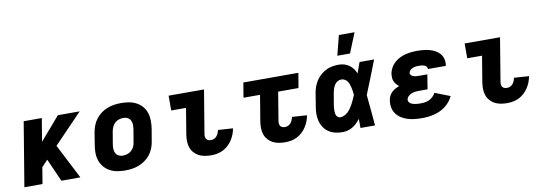

<svg xmlns="http://www.w3.org/2000/svg" viewBox="-58 -1143 4316 1533"><g transform="rotate(-10 2100.0 -376.5)"><path d="M340 0 258 -185 209 -133 187 0H40L126 -520H273L242 -333L403 -520H580L350 -281L494 0Z M857 8Q824 8 792.5 2.5Q761 -3 734 -17.5Q707 -32 687 -55.5Q667 -79 657 -108Q647 -137 646.5 -169.5Q646 -202 652 -235L668 -335Q673 -363 683.5 -390Q694 -417 712 -440.5Q730 -464 754 -481.5Q778 -499 805.5 -509.5Q833 -520 860.5 -524Q888 -528 916 -528Q949 -528 980.5 -522.5Q1012 -517 1039.5 -502.5Q1067 -488 1087 -464.5Q1107 -441 1116.5 -412Q1126 -383 1126.5 -350.5Q1127 -318 1122 -285L1105 -185Q1101 -157 1090.5 -130Q1080 -103 1062 -79.5Q1044 -56 1019.5 -38.5Q995 -21 968 -10.5Q941 0 913 4Q885 8 857 8ZM857 -112Q876 -112 894.5 -117.5Q913 -123 928 -136.5Q943 -150 951 -168Q959 -186 961 -204L978 -304Q981 -323 980.5 -341.5Q980 -360 972.5 -375.5Q965 -391 949.5 -399.5Q934 -408 916 -408Q897 -408 878.5 -402.5Q860 -397 845.5 -383.5Q831 -370 823 -352Q815 -334 812 -316L795 -216Q792 -197 792.5 -178.5Q793 -160 800.5 -144.5Q808 -129 823.5 -120.5Q839 -112 857 -112Z M1554 8Q1527 8 1501.5 3.5Q1476 -1 1454 -12.5Q1432 -24 1415.5 -43Q1399 -62 1391 -85.5Q1383 -109 1382.5 -135.5Q1382 -162 1386 -188L1421 -400H1301V-520H1588L1530 -169Q1528 -158 1529 -147Q1530 -136 1536 -127.5Q1542 -119 1552 -115.5Q1562 -112 1573 -112Q1586 -112 1598.5 -117.5Q1611 -123 1620 -133.5Q1629 -144 1634 -156.5Q1639 -169 1642 -182L1762 -174Q1758 -150 1749 -126.5Q1740 -103 1726 -81.5Q1712 -60 1692.5 -42Q1673 -24 1650 -12.5Q1627 -1 1602.5 3.5Q1578 8 1554 8Z M2154 8Q2127 8 2101.5 3.5Q2076 -1 2054 -12.5Q2032 -24 2015.5 -43Q1999 -62 1991 -85.5Q1983 -109 1982.5 -135.5Q1982 -162 1986 -188L2021 -400H1887L1907 -520H2353L2333 -400H2168L2130 -169Q2128 -158 2129 -147Q2130 -136 2136 -127.5Q2142 -119 2152 -115.5Q2162 -112 2173 -112Q2186 -112 2198.5 -117.5Q2211 -123 2220 -133.5Q2229 -144 2234 -156.5Q2239 -169 2242 -182L2362 -174Q2358 -150 2349 -126.5Q2340 -103 2326 -81.5Q2312 -60 2292.5 -42Q2273 -24 2250 -12.5Q2227 -1 2202.5 3.5Q2178 8 2154 8Z M2621 8Q2590 8 2561 1.5Q2532 -5 2508 -21Q2484 -37 2468 -61Q2452 -85 2444.5 -114Q2437 -143 2437.5 -173.5Q2438 -204 2444 -235L2460 -335Q2464 -361 2473 -386Q2482 -411 2497 -434.5Q2512 -458 2533 -476.5Q2554 -495 2578.5 -507Q2603 -519 2629 -523.5Q2655 -528 2680 -528Q2704 -528 2726 -521.5Q2748 -515 2766 -502Q2784 -489 2797 -471Q2810 -453 2818 -433Q2826 -455 2833.5 -476.5Q2841 -498 2849 -520H2967Q2940 -452 2914 -384.5Q2888 -317 2860 -250Q2867 -188 2872 -125Q2877 -62 2883 0H2765Q2765 -18 2765 -36.5Q2765 -55 2764 -74Q2751 -56 2735.5 -41Q2720 -26 2701 -14.5Q2682 -3 2661.5 2.5Q2641 8 2621 8ZM2622 -112Q2639 -112 2656 -120.5Q2673 -129 2686 -142Q2699 -155 2709.5 -170.5Q2720 -186 2728.5 -202.5Q2737 -219 2744.5 -235.5Q2752 -252 2759 -269Q2758 -284 2756 -298.5Q2754 -313 2750.5 -327.5Q2747 -342 2742.5 -356Q2738 -370 2730 -381.5Q2722 -393 2709 -400.5Q2696 -408 2680 -408Q2664 -408 2649.5 -399Q2635 -390 2626 -376Q2617 -362 2612 -346.5Q2607 -331 2604 -316L2587 -216Q2586 -205 2584.5 -194.5Q2583 -184 2583.5 -173.5Q2584 -163 2585 -152.5Q2586 -142 2590.5 -133Q2595 -124 2603 -118Q2611 -112 2622 -112ZM2683 -600 2724 -761H2851L2786 -600Z M3264 8Q3234 8 3204.5 5Q3175 2 3148 -6.5Q3121 -15 3097.5 -29.5Q3074 -44 3057.5 -66Q3041 -88 3035 -116.5Q3029 -145 3034 -175Q3036 -192 3043.5 -209Q3051 -226 3064.5 -239Q3078 -252 3094.5 -261Q3111 -270 3128 -276Q3116 -285 3106 -296Q3096 -307 3089.5 -321.5Q3083 -336 3082.5 -352Q3082 -368 3084 -385Q3088 -408 3100.5 -431Q3113 -454 3132 -471Q3151 -488 3174 -499.5Q3197 -511 3221 -517Q3245 -523 3269 -525.5Q3293 -528 3317 -528Q3343 -528 3368 -525.5Q3393 -523 3417 -516.5Q3441 -510 3462 -498.5Q3483 -487 3498.5 -469Q3514 -451 3520.5 -427Q3527 -403 3523 -377L3522 -370H3376V-371Q3378 -383 3370 -391Q3362 -399 3351.5 -402.5Q3341 -406 3329.5 -407Q3318 -408 3307 -408Q3295 -408 3283.5 -406.5Q3272 -405 3260.5 -400.5Q3249 -396 3239.5 -387Q3230 -378 3228 -366Q3226 -354 3234.5 -346Q3243 -338 3253.5 -334.5Q3264 -331 3275 -330Q3286 -329 3298 -329H3365L3346 -211H3279Q3264 -211 3248.5 -209.5Q3233 -208 3218 -202.5Q3203 -197 3190.5 -185.5Q3178 -174 3175 -159Q3173 -149 3178 -140Q3183 -131 3192 -125.5Q3201 -120 3211 -117Q3221 -114 3231 -112.5Q3241 -111 3252 -110.5Q3263 -110 3274 -110Q3291 -110 3308.5 -112.5Q3326 -115 3342.5 -123Q3359 -131 3373 -144.5Q3387 -158 3395 -174L3518 -126Q3507 -102 3490.5 -82Q3474 -62 3453 -46Q3432 -30 3408.5 -19.5Q3385 -9 3360.5 -3Q3336 3 3312 5.5Q3288 8 3264 8Z M3954 8Q3927 8 3901.5 3.5Q3876 -1 3854 -12.5Q3832 -24 3815.5 -43Q3799 -62 3791 -85.5Q3783 -109 3782.5 -135.5Q3782 -162 3786 -188L3821 -400H3701V-520H3988L3930 -169Q3928 -158 3929 -147Q3930 -136 3936 -127.5Q3942 -119 3952 -115.5Q3962 -112 3973 -112Q3986 -112 3998.5 -117.5Q4011 -123 4020 -133.5Q4029 -144 4034 -156.5Q4039 -169 4042 -182L4162 -174Q4158 -150 4149 -126.5Q4140 -103 4126 -81.5Q4112 -60 4092.5 -42Q4073 -24 4050 -12.5Q4027 -1 4002.5 3.5Q3978 8 3954 8Z"/></g></svg>

Font: Iosevka Heavy Extended
Style: Italic
Weight: 900
Width: 7
Italic angle: -9°
Monospace: yes
Designer: Belleve Invis
Foundry: Belleve Invis
Version: Version 32.5.0; ttfautohint (v1.8.4)